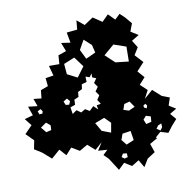

<svg xmlns="http://www.w3.org/2000/svg" viewBox="-81 -791 896 889"><g transform="rotate(-10 367.5 -347.0)"><path d="M372 -50 350 -72 372 -93 329 -96 352 -132 318 -102 284 -132 246 -110 209 -132 181 -101 153 -132 113 -97 73 -132 38 -154 46 -195 11 -230 46 -266 20 -299 60 -310 45 -353 89 -348 76 -384 113 -380 117 -418 152 -431 148 -469 186 -475 173 -522H222L225 -563L263 -576L247 -617L290 -611L281 -660L331 -665L335 -708L369 -680L411 -708L453 -680L483 -710L513 -680L537 -703L561 -680L586 -650L572 -613L607 -591L572 -570L593 -536L572 -502L607 -464L572 -426L600 -394L572 -363L604 -333L584 -295L624 -330L663 -295L699 -281L687 -245L719 -225L687 -206L711 -178L687 -151L664 -121L628 -132L603 -110L608 -106L572 -85L586 -44L549 -20L527 16L506 -20L472 1L438 -20L409 8ZM386 -583 352 -614 327 -570 349 -525 395 -546ZM542 -548 484 -568 435 -526 479 -485 541 -478ZM295 -540 244 -519 248 -470 295 -446 330 -493ZM243 -284 263 -298 283 -284 303 -296 323 -284 343 -303 363 -284 359 -304 379 -308 366 -328 379 -348 365 -368 379 -388 365 -408 379 -428 361 -435V-454L350 -438L331 -444L332 -419L308 -412L305 -390L285 -380L283 -357L262 -348L261 -324L238 -316L242 -289ZM229 -359 211 -348 218 -331 234 -329 241 -344ZM108 -321 100 -332 85 -324 91 -309 105 -310ZM512 -295 486 -288 477 -262 502 -254 531 -267ZM589 -263 582 -272 572 -266 573 -256 585 -250ZM133 -250 114 -266 87 -247 108 -222 132 -228ZM411 -213 383 -241 338 -224 361 -184 403 -168ZM597 -210 575 -217 561 -201 570 -179 595 -185ZM639 -170 623 -163 613 -149 630 -138 640 -152ZM493 -160 454 -154 444 -126 464 -101 500 -116ZM458 -61 440 -63 431 -48 444 -39 459 -43Z"/></g></svg>

Font: Rubik Gemstones
Style: Regular
Weight: 400
Designer: Hubert and Fischer, NaN
Foundry: Hubert and Fischer, NaN
Version: Version 2.200